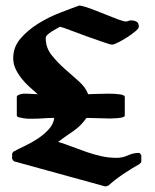

<svg xmlns="http://www.w3.org/2000/svg" viewBox="-20 -670 561 697"><path d="M493 -82 487 -75Q457 -58 428 -38.5Q399 -19 373 4L363 7L32 -84Q29 -85 27 -88.5Q25 -92 24 -94V-112L28 -119Q46 -129 70.5 -140.5Q95 -152 117.5 -167Q140 -182 157 -200.5Q174 -219 177 -242Q157 -242 137.5 -240.5Q118 -239 98 -239Q95 -239 86 -239Q77 -239 67 -240.5Q57 -242 49 -244Q41 -246 41 -251V-318Q41 -322 45.5 -324.5Q50 -327 56 -328.5Q62 -330 67.5 -330Q73 -330 76 -330Q87 -330 96.5 -329Q106 -328 117 -328Q103 -340 87 -354.5Q71 -369 58 -385.5Q45 -402 36.5 -420Q28 -438 28 -459Q28 -499 54 -529.5Q80 -560 117.5 -583.5Q155 -607 196 -623Q237 -639 268 -650Q284 -648 309.5 -638.5Q335 -629 360.5 -618.5Q386 -608 407.5 -600Q429 -592 437 -592Q442 -592 446 -594Q450 -596 455 -596Q467 -596 475.5 -591.5Q484 -587 484 -573Q484 -567 471 -556Q458 -545 441.5 -534.5Q425 -524 409 -516Q393 -508 387 -508Q381 -508 355 -517Q329 -526 298 -537Q267 -548 238.5 -559Q210 -570 198 -573Q193 -570 184.5 -565.5Q176 -561 167.5 -555.5Q159 -550 152.5 -544Q146 -538 146 -532Q146 -497 167 -470.5Q188 -444 214.5 -420.5Q241 -397 266 -375Q291 -353 300 -328Q308 -328 329.5 -329Q351 -330 374 -330Q397 -330 415 -327.5Q433 -325 433 -318V-251Q433 -246 424.5 -244Q416 -242 405.5 -241Q395 -240 385 -240Q375 -240 372 -240Q352 -240 333 -241Q314 -242 294 -242Q274 -213 246 -194Q218 -175 191 -155Q217 -147 243 -137Q269 -127 295 -118Q321 -109 348 -103Q375 -97 403 -97Q425 -97 444.5 -106Q464 -115 484 -115Q487 -115 489.5 -111.5Q492 -108 493 -106Z"/></svg>

Font: Hand Textur
Style: Regular
Weight: 400
Designer: F. H. Ehmcke um 1935
Foundry: Peter Wiegel
Version: Version 1.000